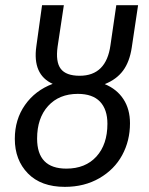

<svg xmlns="http://www.w3.org/2000/svg" viewBox="-20 -708 575 740"><path d="M487.8 -524.9Q479.5 -469.7 454.3 -435.8Q429.2 -401.9 383.8 -383.8Q430.7 -364.3 455.8 -325.7Q481 -287.1 481 -232.9Q481 -165.5 450.9 -110.1Q420.9 -54.7 363 -21.2Q305.2 12.2 230 12.2Q138.2 12.2 87.6 -39.6Q37.1 -91.3 37.1 -172.9Q37.1 -247.6 76.4 -303.5Q115.7 -359.4 183.1 -384.8Q104.5 -420.4 120.1 -529.8L142.1 -688H226.1L202.1 -528.8Q193.8 -469.7 214.1 -442.9Q234.4 -416 287.1 -416Q389.6 -416 405.8 -534.2L428.2 -688H512.2ZM235.8 -58.1Q309.1 -58.1 351.6 -104.7Q394 -151.4 394 -231Q394 -286.1 365.5 -316.2Q336.9 -346.2 279.8 -346.2Q208 -346.2 165.5 -299.6Q123 -252.9 123 -173.8Q123 -58.1 235.8 -58.1Z"/></svg>

Font: Fira Sans Compressed Book
Style: Italic
Weight: 350
Width: 3
Italic angle: -8°
Designer: Carrois Corporate & Edenspiekermann AG
Foundry: Carrois Corporate GbR & Edenspiekermann AG
Version: Version 4.203;PS 004.203;hotconv 1.0.88;makeotf.lib2.5.64775